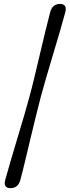

<svg xmlns="http://www.w3.org/2000/svg" viewBox="-20 -797 353 972"><path d="M130 -310.5Q140.5 -348.5 153.8 -404Q167 -459.5 181.5 -520.5Q196 -581.5 209.5 -638Q223 -694.5 234 -735Q245 -777 283.5 -777Q321.5 -777 310.5 -735Q301 -698.5 284.8 -643.2Q268.5 -588 250 -526Q231.5 -464 214.8 -407Q198 -350 187.5 -310.5Q177 -271 163 -214Q149 -157 134.2 -95.2Q119.5 -33.5 106.2 22Q93 77.5 83 113.5Q72 155.5 33.5 155.5Q-4.5 155.5 6.5 113.5Q17.5 73.5 34.2 16.8Q51 -40 69.2 -101Q87.5 -162 103.8 -217.2Q120 -272.5 130 -310.5Z"/></svg>

Font: Fraunces 9pt S100
Style: Italic
Weight: 400
Italic angle: -16°
Version: Version 1.000; ttfautohint (v1.8.3)